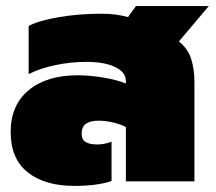

<svg xmlns="http://www.w3.org/2000/svg" viewBox="-20 -595 710 630"><path d="M15 -162Q15 -250 74 -299Q133 -348 235 -348Q274 -348 319 -340.5Q364 -333 393 -321V-330Q393 -358 358 -375Q323 -392 263 -392Q213 -392 162.5 -381.5Q112 -371 74 -352V-510Q109 -528 174.5 -539Q240 -550 314 -550Q360 -550 400 -539L426 -575H665L567 -459Q596 -436 607 -402.5Q618 -369 618 -325V0H393V-178Q377 -187 351.5 -193Q326 -199 304 -199Q276 -199 262 -189Q248 -179 248 -156Q248 -137 261 -129Q274 -121 299 -121Q323 -121 346 -130V-1Q299 15 224 15Q127 15 71 -29.5Q15 -74 15 -162Z"/></svg>

Font: Prompt Black
Style: Regular
Weight: 900
Designer: Katatrad Team
Foundry: CadsonDemak
Version: Version 1.000